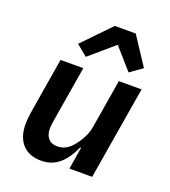

<svg xmlns="http://www.w3.org/2000/svg" viewBox="-143 -883 886 1000"><g transform="rotate(20 300.0 -383.5)"><path d="M321 -779 173 -626 234 -576 369 -692 471 -576 539 -624 437 -779ZM353 0H479L565 -516H439L394 -244C386 -196 357 -155 343 -137C318 -106 291 -87 253 -87C204 -87 186 -122 186 -159C186 -180 190 -203 193 -221L242 -516H116L69 -233C62 -192 59 -163 59 -137C59 -53 103 12 199 12C282 12 330 -40 368 -122H373Z"/></g></svg>

Font: IBM Plex Mono SmBld
Style: Italic
Weight: 600
Italic angle: -9.5°
Monospace: yes
Designer: Mike Abbink, Paul van der Laan, Pieter van Rosmalen
Foundry: Bold Monday
Version: Version 2.004